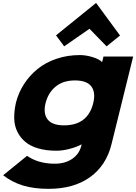

<svg xmlns="http://www.w3.org/2000/svg" viewBox="-44 -992 871 1227"><path d="M551.8 -333Q568.4 -400.9 539.8 -439.5Q511.2 -478 435.1 -478Q359.9 -478 312 -439Q264.2 -399.9 247.1 -333Q231 -266.1 260.5 -228.5Q290 -190.9 365.2 -190.9Q516.6 -190.9 551.8 -333ZM617.2 -630.9H807.1L668.9 -71.8Q635.7 64.9 531.7 139.9Q427.7 214.8 266.1 214.8Q172.9 214.8 103 193.6Q33.2 172.4 -23.9 127.9L128.9 3.9Q201.2 54.2 306.2 54.2Q371.6 54.2 417 23.4Q462.4 -7.3 475.1 -59.1L478 -68.8H476.1Q443.8 -51.8 399.9 -40.3Q356 -28.8 315.9 -28.8Q251 -28.8 200.7 -43.5Q150.4 -58.1 117.9 -85.2Q85.4 -112.3 66.7 -150.4Q47.9 -188.5 46.9 -235.4Q45.9 -282.2 58.1 -336.9Q74.2 -399.9 109.6 -454.8Q145 -509.8 196.3 -551.3Q247.6 -592.8 317.4 -616.5Q387.2 -640.1 466.8 -640.1Q504.9 -640.1 547.9 -627Q590.8 -613.8 606.9 -596.2H608.9ZM570.8 -972.2 723.1 -765.1 637.2 -695.8 527.8 -808.1 366.2 -695.8 314 -766.1 568.8 -972.2Z"/></svg>

Font: Sinkin Sans 800 Black Italic
Style: Regular
Weight: 900
Italic angle: -112°
Designer: Keith Bates
Foundry: K-Type
Version: Sinkin Sans (version 1.0)  by Keith Bates   •   © 2014   www